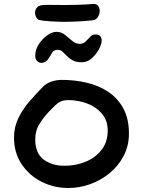

<svg xmlns="http://www.w3.org/2000/svg" viewBox="-20 -939 718 959"><path d="M322 0Q250 0 188 -31Q126 -62 88 -119Q50 -176 50 -252Q50 -304 71.5 -348.5Q93 -393 126.5 -432Q160 -471 194 -505Q212 -523 237 -531.5Q262 -540 288 -540Q353 -540 413 -526Q473 -512 520.5 -480.5Q568 -449 596 -397.5Q624 -346 624 -272Q624 -211 598 -161Q572 -111 528.5 -75Q485 -39 431.5 -19.5Q378 0 322 0ZM302 -111Q357 -111 406 -130.5Q455 -150 486.5 -189.5Q518 -229 518 -287Q518 -338 488.5 -372Q459 -406 414 -422.5Q369 -439 322 -439Q298 -439 283 -432Q268 -425 256 -413Q244 -401 228 -385Q200 -356 178 -321.5Q156 -287 156 -243Q156 -173 198 -142Q240 -111 302 -111ZM187 -625Q175 -625 165.5 -634Q156 -643 156 -661Q156 -690 173 -717Q190 -744 215 -762Q240 -780 262 -780Q286 -780 304.5 -765Q323 -750 340.5 -735Q358 -720 378 -720Q396 -720 408 -732Q420 -744 431 -755.5Q442 -767 457 -767Q475 -767 482.5 -756Q490 -745 487 -728Q485 -713 472 -689.5Q459 -666 437.5 -647Q416 -628 388 -628Q360 -628 343 -637.5Q326 -647 314.5 -659Q303 -671 293 -680.5Q283 -690 268 -690Q250 -690 242.5 -679Q235 -668 223 -647Q216 -636 206.5 -630.5Q197 -625 187 -625ZM301 -830Q269 -830 232 -832.5Q195 -835 176 -839Q168 -841 161.5 -852Q155 -863 155 -876Q155 -890 164.5 -901.5Q174 -913 198 -914Q212 -915 243.5 -914.5Q275 -914 303 -914Q332 -914 369.5 -915Q407 -916 442 -919Q462 -921 470 -910Q478 -899 478 -884Q478 -868 469 -854Q460 -840 446 -838Q412 -834 372.5 -832Q333 -830 301 -830Z"/></svg>

Font: Fuzzy Bubbles
Style: Bold
Weight: 700
Designer: Robert E. Leuschke
Foundry: Robert E. Leuschke
Version: Version 1.010; ttfautohint (v1.8.3)